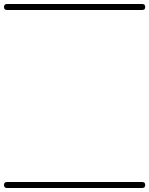

<svg xmlns="http://www.w3.org/2000/svg" viewBox="-35 -575 746 960"><path d="M0 -555Q169 -555 338 -555Q507 -555 676 -555Q691 -555 691 -540Q691 -525 676 -525Q507 -525 338 -525Q169 -525 0 -525Q-15 -525 -15 -540Q-15 -555 0 -555ZM0 335Q169 335 338 335Q507 335 676 335Q691 335 691 350Q691 365 676 365Q507 365 338 365Q169 365 0 365Q-15 365 -15 350Q-15 335 0 335Z"/></svg>

Font: FRB American Cursive Just Guidelines
Style: Italic
Weight: 400
Italic angle: -25°
Version: Version 2.0;Modular Font Editor K font №1